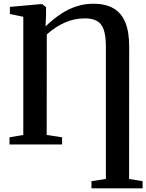

<svg xmlns="http://www.w3.org/2000/svg" viewBox="-20 -775 785 1030"><path d="M470.5 235.5V197L548 185V-525Q548 -582.5 536.5 -615.5Q525 -648.5 500.2 -662.5Q475.5 -676.5 436.5 -676.5Q379.5 -676.5 329 -654.5Q278.5 -632.5 231 -590.5L230.5 -51L313 -38.5V0H31V-38.5L105 -51V-685L33 -700V-738L193.5 -752.5H207L227 -736.5V-696L224.5 -633.5Q265.5 -673 306.8 -700.2Q348 -727.5 391.2 -741.2Q434.5 -755 480.5 -755Q545.5 -755 588 -730.8Q630.5 -706.5 651.8 -655.8Q673 -605 673 -525.5L672.5 185L745 197V235.5Z"/></svg>

Font: Merriweather 72pt SemiBold
Style: Regular
Weight: 600
Version: Version 2.100